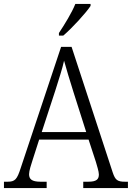

<svg xmlns="http://www.w3.org/2000/svg" viewBox="-21 -951 667 971"><path d="M277 -784V-771H299C345 -810 414 -886 437 -921V-931H360C342 -886 306 -828 277 -784ZM-1 0H215V-32H184C140 -32 126 -45 126 -70C126 -87 137 -121 143 -139L177 -245H427L464 -132C469 -114 479 -84 479 -69C479 -44 467 -32 425 -32H400V0H626V-32H612C573 -32 562 -40 549 -79L341 -714H288L84 -102C65 -43 55 -32 17 -32H-1ZM190 -283 259 -494C276 -548 295 -606 303 -644C314 -603 332 -545 351 -484L415 -283Z"/></svg>

Font: Noto Serif Devanagari SemiCondensed Light
Style: Regular
Weight: 300
Width: 4
Designer: Universal Thirst, Indian Type Foundry and the Monotype Design Team
Foundry: Monotype Imaging Inc.
Version: Version 2.004